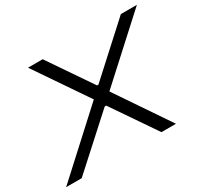

<svg xmlns="http://www.w3.org/2000/svg" viewBox="-163 -883 1140 1078"><g transform="rotate(-30 407.0 -344.0)"><path d="M-21 0 360 -349 129 -688H224L415 -408H424L731 -688H835L458 -344L691 0H597L403 -284H393L80 0Z"/></g></svg>

Font: Saira Expanded
Style: Italic
Weight: 400
Width: 7
Italic angle: -12°
Designer: Hector Gatti with collaboration of the Omnibus-Type team
Foundry: Omnibus-Type
Version: Version 1.101